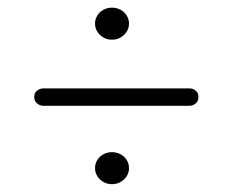

<svg xmlns="http://www.w3.org/2000/svg" viewBox="-20 -589 588 491"><path d="M266.3 -487.5Q254.2 -487.5 244.3 -493.2Q234.4 -498.9 228.7 -508.3Q223 -517.7 223 -528.5Q223 -539.8 228.7 -549.1Q234.4 -558.4 244.3 -563.9Q254.2 -569.4 266.3 -569.4Q278.6 -569.4 288.5 -563.9Q298.4 -558.4 304.2 -549.1Q309.9 -539.8 309.9 -528.5Q309.9 -517.7 304.2 -508.3Q298.4 -498.9 288.5 -493.2Q278.6 -487.5 266.3 -487.5ZM67.5 -341Q67.5 -351.5 74.8 -357.2Q82 -363 91.5 -363H464.5Q473.5 -363 480.5 -357.2Q487.5 -351.5 487.5 -341Q487.5 -330.5 480.5 -324.5Q473.5 -318.5 464.5 -318.5H91Q82 -318.5 74.8 -324.5Q67.5 -330.5 67.5 -341ZM266.3 -118Q254.2 -118 244.3 -123.7Q234.4 -129.4 228.7 -138.8Q223 -148.2 223 -159Q223 -170.3 228.7 -179.6Q234.4 -188.9 244.3 -194.4Q254.2 -199.9 266.3 -199.9Q278.6 -199.9 288.5 -194.4Q298.4 -188.9 304.2 -179.6Q309.9 -170.3 309.9 -159Q309.9 -148.2 304.2 -138.8Q298.4 -129.4 288.5 -123.7Q278.6 -118 266.3 -118Z"/></svg>

Font: Fraunces 28pt
Style: Regular
Weight: 400
Version: Version 1.000;[b76b70a41]